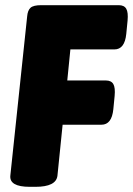

<svg xmlns="http://www.w3.org/2000/svg" viewBox="-20 -720 514 742"><path d="M95 2Q15 2 20 -42L85 -657Q87 -680 98 -690Q109 -700 139 -700H439Q460 -700 468 -686Q476 -672 473 -640L468 -589Q462 -529 422 -529H252L240 -409H389Q410 -409 418 -395Q426 -381 423 -349L418 -298Q412 -238 372 -238H222L202 -41Q197 2 117 2Z"/></svg>

Font: Asap Semi Condensed Semi Condensed Black
Style: Italic
Weight: 900
Width: 4
Italic angle: -6°
Designer: Pablo Cosgaya
Foundry: Omnibus-Type
Version: Version 3.001; ttfautohint (v1.8.4.7-5d5b)